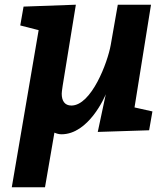

<svg xmlns="http://www.w3.org/2000/svg" viewBox="-20 -560 692 815"><path d="M395 0 613 -7 627 -87 551 -104 621 -540H480L450 -369C437 -295 368 -112 283 -112C254 -112 242 -133 242 -162C242 -168 243 -175 246 -196L302 -540L80 -532L66 -452L144 -432L30 235H171L211 3C220 7 230 10 241 10C356 10 425 -149 429 -160Z"/></svg>

Font: Bitter
Style: Bold Italic
Weight: 700
Designer: Sol Matas
Foundry: Sol Matas
Version: Version 1.002